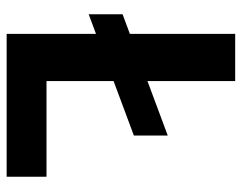

<svg xmlns="http://www.w3.org/2000/svg" viewBox="-95 -633 728 578"><g transform="rotate(90 269.0 -344.0)"><path d="M23 -247V-349L388 -485V-383ZM82 0V-688H224V-120H512V0Z"/></g></svg>

Font: Saira Thin SemiBold
Style: Regular
Weight: 600
Version: Version 1.101